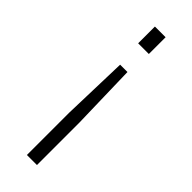

<svg xmlns="http://www.w3.org/2000/svg" viewBox="-212 -630 648 648"><g transform="rotate(45 112.5 -306.0)"><path d="M87 -612H138V-532H87ZM88 -201 95 -438H130L136 -202V0H88Z"/></g></svg>

Font: Athiti Light
Style: Regular
Weight: 300
Designer: CadsonDemak Team
Foundry: CadsonDemak
Version: Version 1.032